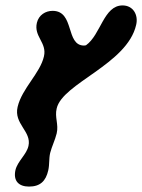

<svg xmlns="http://www.w3.org/2000/svg" viewBox="-20 -674 524 708"><path d="M37 -47C28 -6 50 14 87 14C128 14 149 -6 158 -46C163 -69 160 -88 165 -110C171 -134 183 -157 189 -182C197 -216 181 -241 189 -274C210 -367 449 -437 482 -582C491 -619 471 -654 432 -654C362 -654 352 -546 297 -507C296 -507 291 -506 290 -506C221 -506 256 -634 174 -634C148 -634 123 -619 116 -590C104 -539 154 -517 142 -466C128 -404 61 -348 45 -280C30 -217 97 -190 85 -136C78 -104 45 -80 37 -47Z"/></svg>

Font: Charger
Style: OversprayIt
Weight: 400
Designer: Jasper
Foundry: Cannot Into Space Fonts
Version: Version 0.980